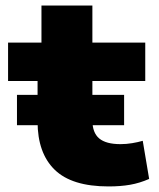

<svg xmlns="http://www.w3.org/2000/svg" viewBox="-20 -659 573 690"><path d="M370 11Q238 11 176.5 -49Q115 -109 115 -222V-368H9V-506H129V-639H312V-506H502V-368H312V-227Q312 -182 336.5 -161.5Q361 -141 413 -141Q434 -141 455 -144.5Q476 -148 493 -153L516 -16Q482 -1 447.5 5Q413 11 370 11ZM41 -209V-318H426V-209Z"/></svg>

Font: Nunito Sans 7pt SemiExpanded Black
Style: Regular
Weight: 900
Width: 6
Designer: Vernon Adams
Foundry: Vernon Adams
Version: Version 3.101;gftools[0.9.27]